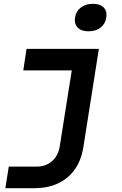

<svg xmlns="http://www.w3.org/2000/svg" viewBox="-20 -806 640 1006"><path d="M8 180 26 67H172Q220 67 252.5 38.5Q285 10 293 -39L356 -437H102L119 -550H498L417 -36Q401 67 333.5 123.5Q266 180 160 180ZM444 -642Q406 -642 387 -661.5Q368 -681 373 -714Q378 -747 403.5 -766.5Q429 -786 467 -786Q505 -786 523.5 -766.5Q542 -747 537 -714Q532 -681 507 -661.5Q482 -642 444 -642Z"/></svg>

Font: JetBrains Mono NL
Style: Bold Italic
Weight: 700
Italic angle: -9°
Designer: Philipp Nurullin, Konstantin Bulenkov
Foundry: JetBrains
Version: Version 2.304; ttfautohint (v1.8.4.7-5d5b)